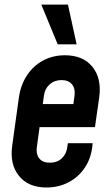

<svg xmlns="http://www.w3.org/2000/svg" viewBox="-20 -800 480 832"><path d="M181.5 12.5Q103 12.5 62.2 -37.8Q21.5 -88 33 -169.5L62 -378.5Q70 -433 97.2 -474Q124.5 -515 166.8 -537.8Q209 -560.5 261.5 -560.5Q340 -560.5 380.5 -510.5Q421 -460.5 410 -378.5L391.5 -249H136L150 -349H298L303 -386Q307 -416 292 -434.5Q277 -453 246 -453Q216 -453 195.2 -434.5Q174.5 -416 170.5 -386L139.5 -162Q135.5 -132 150.2 -113.5Q165 -95 196 -95Q228 -95 248 -114Q268 -133 271.5 -162L274 -179.5H381.5L380.5 -169.5Q375 -114 347.2 -73Q319.5 -32 276.5 -9.8Q233.5 12.5 181.5 12.5ZM230 -608 159 -780H274.5L312 -608Z"/></svg>

Font: Mohave Light SemiBold
Style: Italic
Weight: 600
Italic angle: -8°
Version: Version 2.003